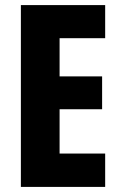

<svg xmlns="http://www.w3.org/2000/svg" viewBox="-20 -734 474 754"><path d="M393 0H62V-714H393V-584H214V-434H381V-305H214V-131H393Z"/></svg>

Font: Noto Sans Hebrew ExtraCondensed ExtraBold
Style: Regular
Weight: 800
Width: 2
Designer: Monotype Design Team
Foundry: Monotype Imaging Inc.
Version: Version 2.004; ttfautohint (v1.8.4.7-5d5b)